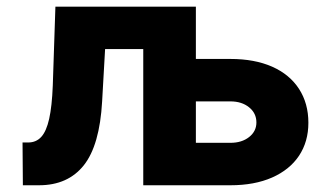

<svg xmlns="http://www.w3.org/2000/svg" viewBox="-20 -550 971 570"><path d="M46.9 -127H63.5Q87.4 -127 102.5 -143.6Q117.7 -160.2 126 -197.3Q134.3 -234.4 136.7 -295.9L144.5 -530.3H561.5V-375H664.1Q735.8 -375 787.8 -352.1Q839.8 -329.1 867.7 -286.1Q895.5 -243.2 895.5 -185.5Q895.5 -129.4 867.7 -87.6Q839.8 -45.9 787.6 -22.9Q735.4 0 664.1 0H405.3V-404.3H292L283.2 -249Q275.9 -118.7 228.8 -59.3Q181.6 0 95.7 0H47.9ZM664.1 -126Q697.8 -126 719.5 -143.1Q741.2 -160.2 741.2 -186.5Q741.2 -213.9 719.5 -231.4Q697.8 -249 664.1 -249H561.5V-126Z"/></svg>

Font: Pretendard Std ExtraBold
Style: Regular
Weight: 800
Designer: Base glyphs from Inter by Rasmus Andersson; Hangeul glyphs from Noto Sans CJK(Source Han Sans) by Jang Soo-young and Kan
Foundry: Kil Hyung-jin
Version: Version 1.309